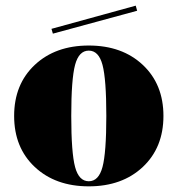

<svg xmlns="http://www.w3.org/2000/svg" viewBox="-20 -649 628 679"><path d="M485 -58.5Q412 10 294 10Q176 10 103 -58.5Q30 -127 30 -239Q30 -351 103 -419.5Q176 -488 294 -488Q412 -488 485 -419.5Q558 -351 558 -239Q558 -127 485 -58.5ZM342.5 -58.5Q356 -109 356 -239Q356 -369 342.5 -419.5Q329 -470 294 -470Q259 -470 245.5 -419.5Q232 -369 232 -239Q232 -109 245.5 -58.5Q259 -8 294 -8Q329 -8 342.5 -58.5ZM460 -629 465 -611 167 -530 162 -547Z"/></svg>

Font: Elsie Swash Caps Black
Style: Regular
Weight: 900
Designer: Alejandro Inler
Foundry: Alejandro Inler
Version: 1.001